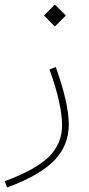

<svg xmlns="http://www.w3.org/2000/svg" viewBox="-99 -558 390 838"><path d="M117.2 -254.9C153.8 -152.3 171.9 -70.8 171.9 -10.7C171.9 43 152.3 88.9 113.8 127C74.7 164.6 10.7 200.2 -78.6 232.9L-67.9 260.3C26.4 225.6 94.7 186.5 137.2 143.1C179.7 99.6 201.2 46.9 201.2 -14.2C201.2 -76.2 182.1 -160.2 144.5 -265.6ZM140.6 -442.4 188.5 -490.2 140.6 -538.1 92.8 -490.2Z"/></svg>

Font: Estedad Thin
Style: Regular
Weight: 100
Designer: Amin Abedi
Version: Version 7.3